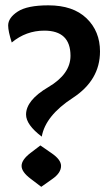

<svg xmlns="http://www.w3.org/2000/svg" viewBox="-20 -703 406 734"><path d="M139.6 -180.7Q79.6 -226.1 79.6 -265.1Q79.6 -319.8 164.6 -369.9Q249.5 -419.9 249.5 -489.7Q249.5 -585.9 149.4 -585.9Q79.6 -585.9 24.9 -540.5Q11.2 -583.5 11.2 -605.5Q11.2 -634.8 47.6 -658.7Q84 -682.6 165 -682.6Q259.3 -682.6 310.8 -633.1Q362.3 -583.5 362.3 -506.3Q362.3 -396.5 258.1 -328.6Q153.8 -260.7 139.6 -180.7ZM137.7 11.2 96.7 -20Q62.5 -45.9 62.5 -68.8Q62.5 -92.3 97.2 -118.7L134.3 -147L178.2 -116.7Q213.4 -92.3 213.4 -68.8Q213.4 -41.5 179.2 -18.1Z"/></svg>

Font: ALMAS
Style: Bold
Weight: 700
Designer: ALMAS Font/ by Husham Jawad Kadhim, derived from the Bainsely font by/ Paul James MIller
Foundry: High-Logic / Made with FontCreator
Version: Version 1.411;September 19, 2021;FontCreator 14.0.0.2814 32-